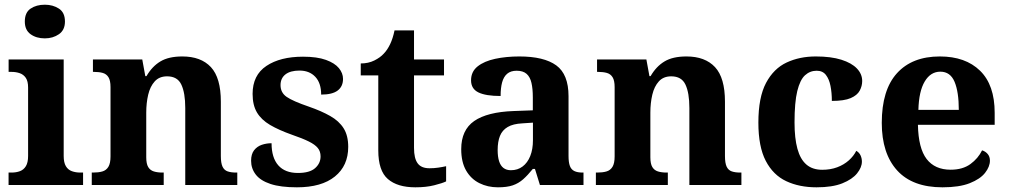

<svg xmlns="http://www.w3.org/2000/svg" viewBox="-20 -790 4311 820"><path d="M16.6 0V-53H29Q49.3 -53 65.2 -59Q81.1 -64.9 90.5 -80.3Q100 -95.7 100 -124.1V-416.1Q100 -443.2 90.3 -457.4Q80.5 -471.7 64.6 -477.3Q48.7 -483 29 -483H16.8V-536H252V-123.9Q252 -95.8 261.3 -80.3Q270.5 -64.8 286.9 -58.9Q303.3 -53 323 -53H334.8V0ZM171.4 -626.1Q135.3 -626.1 110.6 -643.9Q86 -661.7 86 -698Q86 -736.5 110.6 -753.2Q135.3 -769.9 171.4 -769.9Q206 -769.9 231.7 -753.2Q257.4 -736.5 257.4 -698Q257.4 -661.7 231.7 -643.9Q206 -626.1 171.4 -626.1Z M371.9 0V-53H377.6Q400.6 -53 417 -57.7Q433.5 -62.4 442.8 -77.4Q452 -92.3 452 -122.1V-417.9Q452 -446.1 443.3 -460.1Q434.7 -474 419 -478.5Q403.3 -483 381.3 -483H376.9V-536H587.6L600.6 -464.9H605.6Q629.6 -506.4 665 -527.6Q700.3 -548.9 758.7 -548.9Q838.3 -548.9 880.8 -503.3Q923.2 -457.6 923.2 -355.8V-123.9Q923.2 -93.4 930.4 -78.2Q937.6 -63 952.3 -58Q966.9 -53 988.9 -53H993.4V0H771.2V-328.8Q771.2 -393.2 754.5 -428.6Q737.9 -464 693.7 -464Q660.3 -464 640.8 -442.4Q621.2 -420.8 612.9 -385.5Q604.6 -350.2 604.6 -309V-118.3Q604.6 -90.4 613 -76.5Q621.4 -62.6 637.1 -57.8Q652.7 -53 674.7 -53H679.2V0Z M1248.1 10Q1178.4 10 1135.3 -4.3Q1092.2 -18.6 1072.3 -44.5Q1052.4 -70.3 1052.4 -103.5Q1052.4 -131.7 1065.1 -148.2Q1077.9 -164.6 1097.9 -171.5Q1117.9 -178.3 1139.8 -178.3Q1139.8 -116.5 1168.5 -83.9Q1197.2 -51.3 1252.4 -51.3Q1302.5 -51.3 1325.8 -71.9Q1349.1 -92.5 1349.1 -122Q1349.1 -143.6 1337.1 -158.1Q1325.2 -172.7 1298.7 -185.8Q1272.2 -199 1227.8 -214.2Q1171 -234.3 1133.4 -256.4Q1095.9 -278.5 1077.3 -309.9Q1058.8 -341.3 1058.8 -388.9Q1058.8 -469.1 1117.9 -508.5Q1176.9 -547.9 1274.1 -547.9Q1334.3 -547.9 1372 -534.2Q1409.7 -520.6 1427.4 -499Q1445 -477.4 1445 -453Q1445 -420.8 1422.2 -403.4Q1399.3 -386 1351.6 -386Q1351.6 -435.5 1326.5 -462Q1301.4 -488.6 1259.2 -488.6Q1219.8 -488.6 1198.9 -472.1Q1178.1 -455.7 1178.1 -426.5Q1178.1 -394.3 1204.3 -376.2Q1230.5 -358 1299.2 -334.5Q1352.8 -315.9 1390.4 -294.5Q1428.1 -273.1 1447.6 -242.1Q1467.2 -211 1467.2 -162.7Q1467.2 -82.3 1410.3 -36.2Q1353.4 10 1248.1 10Z M1753.9 10Q1677.3 10 1636.5 -25.4Q1595.6 -60.7 1595.6 -147.9V-468H1520.7V-519Q1553.2 -519 1578.7 -531.7Q1604.2 -544.4 1619 -560.9Q1634.3 -576.5 1646.2 -601.4Q1658 -626.2 1665 -660.2H1748.2V-536H1876.3V-468H1748.2V-158.2Q1748.2 -113.6 1763.7 -92.5Q1779.1 -71.4 1814.3 -71.4Q1833.5 -71.4 1851.4 -74Q1869.3 -76.6 1885.3 -80.2V-15.3Q1869.4 -7.5 1834.7 1.2Q1800 10 1753.9 10Z M2106.5 10Q2063.1 10 2027.3 -7.8Q1991.5 -25.6 1970.6 -61.8Q1949.8 -98 1949.8 -153.1Q1949.8 -234.6 2005.3 -273.2Q2060.9 -311.7 2174 -315.8L2255.6 -318.8V-374.2Q2255.6 -410.7 2249.8 -435.9Q2244.1 -461.1 2229.1 -474.5Q2214 -487.9 2186.5 -487.9Q2161.1 -487.9 2146 -475Q2131 -462.2 2124.5 -438.3Q2118 -414.4 2118 -380Q2054.5 -380 2023.1 -395.4Q1991.8 -410.8 1991.8 -446.9Q1991.8 -484.1 2019.8 -506.4Q2047.9 -528.7 2094.8 -538.8Q2141.8 -548.9 2197.9 -548.9Q2303.2 -548.9 2355.7 -510.8Q2408.1 -472.6 2408.1 -379.1V-123.9Q2408.1 -96.4 2413.9 -81.1Q2419.6 -65.8 2433 -59.4Q2446.4 -53 2468.4 -53H2472V0H2285.9L2264.7 -68.6H2255.6Q2234 -41.8 2214.3 -24.3Q2194.6 -6.9 2169.8 1.6Q2145 10 2106.5 10ZM2161.9 -63Q2190.8 -63 2211.9 -78.9Q2233 -94.7 2244.6 -123.6Q2256.1 -152.5 2256.1 -191V-266.2L2211.2 -263.2Q2171.1 -261.2 2148.2 -247.6Q2125.2 -234.1 2115.3 -209.6Q2105.4 -185.1 2105.4 -149.1Q2105.4 -121 2111.5 -101.6Q2117.6 -82.3 2130.2 -72.7Q2142.9 -63 2161.9 -63Z M2524.9 0V-53H2530.6Q2553.6 -53 2570 -57.7Q2586.5 -62.4 2595.8 -77.4Q2605 -92.3 2605 -122.1V-417.9Q2605 -446.1 2596.3 -460.1Q2587.7 -474 2572 -478.5Q2556.3 -483 2534.3 -483H2529.9V-536H2740.6L2753.6 -464.9H2758.6Q2782.6 -506.4 2818 -527.6Q2853.3 -548.9 2911.7 -548.9Q2991.3 -548.9 3033.8 -503.3Q3076.2 -457.6 3076.2 -355.8V-123.9Q3076.2 -93.4 3083.4 -78.2Q3090.6 -63 3105.3 -58Q3119.9 -53 3141.9 -53H3146.4V0H2924.2V-328.8Q2924.2 -393.2 2907.5 -428.6Q2890.9 -464 2846.7 -464Q2813.3 -464 2793.8 -442.4Q2774.2 -420.8 2765.9 -385.5Q2757.6 -350.2 2757.6 -309V-118.3Q2757.6 -90.4 2766 -76.5Q2774.4 -62.6 2790.1 -57.8Q2805.7 -53 2827.7 -53H2832.2V0Z M3467.2 10Q3393.6 10 3337.8 -16.3Q3281.9 -42.5 3250.4 -103Q3218.9 -163.5 3218.9 -266.2Q3218.9 -374.3 3251.6 -435.8Q3284.3 -497.3 3339.7 -523.1Q3395.1 -548.9 3463.9 -548.9Q3529.1 -548.9 3573.2 -535Q3617.2 -521.1 3639.8 -497.4Q3662.3 -473.8 3662.3 -444Q3662.3 -422.7 3651.7 -402.9Q3641.1 -383.1 3613.2 -371Q3585.3 -359 3532.7 -359Q3532.7 -393.9 3526.9 -423Q3521.2 -452.2 3507.2 -470.1Q3493.3 -487.9 3468 -487.9Q3439.3 -487.9 3418 -468.5Q3396.8 -449 3385 -401.1Q3373.3 -353.1 3373.3 -267.2Q3373.3 -199.6 3385.6 -154.7Q3397.9 -109.7 3424 -87.3Q3450 -64.9 3491.8 -64.9Q3526.9 -64.9 3555.5 -75.6Q3584.1 -86.3 3605.1 -105Q3626 -123.6 3637 -145.9Q3649.6 -138.7 3655.3 -126.3Q3661 -113.9 3661 -99.9Q3661 -75.2 3640.5 -49.7Q3620.1 -24.2 3577.6 -7.1Q3535.2 10 3467.2 10Z M4005.1 10Q3877 10 3811.4 -62.3Q3745.9 -134.6 3745.9 -265.2Q3745.9 -405.7 3810.8 -477.3Q3875.8 -548.9 3994 -548.9Q4103.2 -548.9 4165.6 -488Q4228.1 -427.2 4228.1 -308.2V-256.9H3900.3Q3902.3 -156.6 3937.5 -110.9Q3972.7 -65.2 4040 -65.2Q4091.4 -65.2 4124.5 -89.3Q4157.5 -113.4 4174.3 -147.9Q4188.3 -143.8 4198.1 -132.5Q4207.8 -121.1 4207.8 -104.1Q4207.8 -78.3 4187.1 -51.8Q4166.3 -25.3 4121.8 -7.7Q4077.3 10 4005.1 10ZM4074.9 -320.8Q4074.9 -397.3 4056.8 -440.6Q4038.6 -483.9 3996 -483.9Q3954.4 -483.9 3929.4 -442.1Q3904.4 -400.4 3902.3 -320.8Z"/></svg>

Font: Noto Serif Khmer
Style: Regular
Weight: 400
Designer: Danh Hong and the Monotype Design Team
Foundry: Monotype Imaging Inc.
Version: Version 2.003